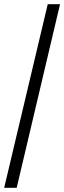

<svg xmlns="http://www.w3.org/2000/svg" viewBox="-20 -780 308 921"><path d="M0 121 209 -760H268L60 121Z"/></svg>

Font: Noto Serif Bengali SemiCondensed SemiBold
Style: Regular
Weight: 600
Width: 4
Designer: Juan Bruce, Universal Thirst, Indian Type Foundry and the Monotype Design Team.
Foundry: Monotype Imaging Inc.
Version: Version 2.003; ttfautohint (v1.8.4.7-5d5b)